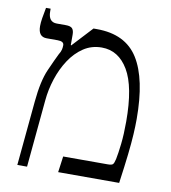

<svg xmlns="http://www.w3.org/2000/svg" viewBox="-75 -712 692 778"><g transform="rotate(10 271.0 -323.5)"><path d="M48 0 73 -265Q81 -351 102.5 -399.5Q124 -448 135 -470Q143 -483 145 -492Q147 -501 147 -510Q147 -526 121 -526H76Q41 -526 41 -570Q41 -584 44 -603Q47 -622 52 -647H71V-636Q71 -592 106 -592H143Q163 -592 170 -584Q177 -576 177 -559V-516L179 -515L256 -598H270Q388 -598 440 -515Q492 -432 492 -267Q492 -239 490 -204Q488 -169 482.5 -120Q477 -71 467 0H216L225 -66H408Q424 -66 429 -70.5Q434 -75 438 -93Q443 -117 447.5 -157Q452 -197 452 -250Q452 -393 412 -460.5Q372 -528 303 -528Q261 -528 228 -506Q195 -484 171 -447.5Q147 -411 132.5 -366.5Q118 -322 114 -277L88 0Z"/></g></svg>

Font: Noto Serif Hebrew SemiCondensed Light
Style: Regular
Weight: 300
Width: 4
Designer: Monotype Design Team
Foundry: Monotype Imaging Inc.
Version: Version 2.004; ttfautohint (v1.8.4.7-5d5b)